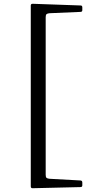

<svg xmlns="http://www.w3.org/2000/svg" viewBox="-20 -863 503 1017"><path d="M416 -809Q416 -800 406 -800L243 -793Q231 -792 226.5 -788Q222 -784 222 -772V63Q222 75 226.5 79Q231 83 243 84L407 93Q416 94 416 104V119Q416 128 406 128L152 134Q143 134 143 124V-834Q143 -843 153 -843L407 -834Q416 -834 416 -824Z"/></svg>

Font: Hahmlet
Style: Regular
Weight: 400
Designer: Minjoo Ham & Mark Frömberg
Foundry: hypertype
Version: Version 1.002